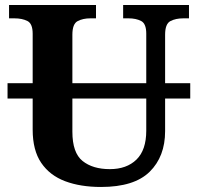

<svg xmlns="http://www.w3.org/2000/svg" viewBox="-20 -734 787 764"><path d="M10 -342V-403H110V-600Q110 -640 89 -650.5Q68 -661 38 -661H16V-714H362V-661H339Q310 -661 289 -650Q268 -639 268 -596V-403H562V-600Q562 -640 541.5 -650.5Q521 -661 492 -661H470V-714H732V-661H709Q679 -661 658 -650Q637 -639 637 -596V-403H737V-342H637V-212Q637 -111 575.5 -50.5Q514 10 382 10Q300 10 239 -13Q178 -36 144 -86Q110 -136 110 -218V-342ZM268 -210Q268 -126 308.5 -93.5Q349 -61 417 -61Q484 -61 523 -99Q562 -137 562 -214V-342H268Z"/></svg>

Font: Noto Serif
Style: Bold
Weight: 700
Designer: Monotype Design Team
Foundry: Monotype Imaging Inc.
Version: Version 2.014